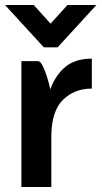

<svg xmlns="http://www.w3.org/2000/svg" viewBox="-26 -743 405 763"><path d="M148 -555 -6 -723H108L175 -649L242 -723H357L203 -555ZM59 0V-500H126Q134 -500 143.5 -481.5Q153 -463 161 -437Q169 -411 174 -388Q194 -444 233.5 -477Q273 -510 339 -510V-391Q270 -391 224.5 -346.5Q179 -302 178 -204V0Z"/></svg>

Font: Haskoy Bold
Style: Regular
Weight: 700
Designer: Ertekin Erdin
Foundry: Ertekin Erdin
Version: Version 1.500; ttfautohint (v1.8.3)